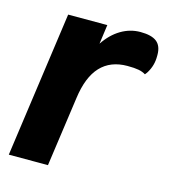

<svg xmlns="http://www.w3.org/2000/svg" viewBox="-89 -629 618 701"><g transform="rotate(15 220.0 -278.5)"><path d="M438 -492Q438 -478 437 -471Q435 -454 428 -438Q421 -422 412 -412Q401 -419 385.5 -422Q370 -425 343 -425Q279 -425 241.5 -385Q204 -345 193 -263L156 0H8L85 -550H233L223 -477Q249 -516 283.5 -536.5Q318 -557 357 -557Q399 -557 418.5 -541.5Q438 -526 438 -492Z"/></g></svg>

Font: Krub
Style: Bold Italic
Weight: 700
Italic angle: -8°
Designer: Ekaluck Peanpanawate
Foundry: Cadson Demak Co.,Ltd.
Version: Version 1.000; ttfautohint (v1.6)